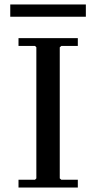

<svg xmlns="http://www.w3.org/2000/svg" viewBox="-20 -841 432 861"><path d="M329 -635H255L248 -629V-41L255 -35H329V0H63V-35H137L143 -41V-629L137 -635H63V-670H329ZM26 -821H365V-766H26Z"/></svg>

Font: Brygada 1918 Medium
Style: Regular
Weight: 500
Designer: Mateusz Machalski | Borys Kosmynka | Przemek Hoffer
Foundry: NIEPODLEGLA 2018
Version: Version 3.006